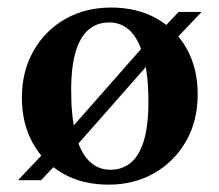

<svg xmlns="http://www.w3.org/2000/svg" viewBox="-20 -490 596 522"><path d="M29 0 115 -91 139.5 -102.5 386.5 -383 412.5 -401.5 465.5 -457.5H528L443 -368L418 -355L170.5 -74L145 -56.5L91.5 0ZM280 -28.5Q312.5 -28.5 335.5 -47.5Q358.5 -66.5 371 -107.2Q383.5 -148 383.5 -213.5Q383.5 -284 371.2 -332Q359 -380 335.5 -404.5Q312 -429 276.5 -429Q244.5 -429 221.5 -410Q198.5 -391 186 -350.2Q173.5 -309.5 173.5 -244Q173.5 -173.5 185.5 -125.5Q197.5 -77.5 221.5 -53Q245.5 -28.5 280 -28.5ZM275 12Q204.5 12 151.5 -18Q98.5 -48 69 -101.2Q39.5 -154.5 39.5 -224.5Q39.5 -296 71 -351.5Q102.5 -407 157.2 -438.2Q212 -469.5 282 -469.5Q353 -469.5 406 -439.5Q459 -409.5 488.2 -356.5Q517.5 -303.5 517.5 -233Q517.5 -161.5 485.8 -106Q454 -50.5 399.2 -19.2Q344.5 12 275 12Z"/></svg>

Font: Newsreader 36pt SemiBold
Style: Regular
Weight: 600
Designer: Hugues Gentile
Foundry: Production Type
Version: Version 1.003